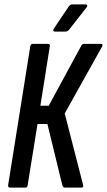

<svg xmlns="http://www.w3.org/2000/svg" viewBox="-20 -855 487 875"><path d="M26 0Q16 0 17 -11L118 -644Q120 -655 129 -655H198Q209 -655 207 -644L164 -373H202L349 -644Q353 -655 363 -655H440Q445 -655 446.5 -652.5Q448 -650 446 -644L275 -338L359 -11Q362 0 350 0H276Q267 0 264 -11L196 -290H151L106 -11Q105 0 96 0ZM230 -711Q225 -711 223 -715Q221 -719 225 -724L293 -825Q300 -835 310 -835H370Q376 -835 377.5 -831Q379 -827 375 -822L296 -721Q288 -711 278 -711Z"/></svg>

Font: Sofia Sans Extra Condensed SemiBold
Style: Italic
Weight: 600
Italic angle: -9°
Designer: Botio Nikoltchev, Ani Petrova
Foundry: lettersoup
Version: Version 4.101